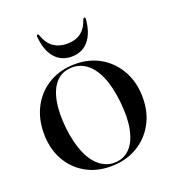

<svg xmlns="http://www.w3.org/2000/svg" viewBox="-118 -708 726 808"><g transform="rotate(-20 245.0 -303.5)"><path d="M247 -446.5Q310.5 -446.5 360 -417.2Q409.5 -388 438 -336.2Q466.5 -284.5 466.5 -216.5Q466.5 -149.5 437.5 -98.5Q408.5 -47.5 358 -18.8Q307.5 10 242 10Q178 10 128.8 -18.5Q79.5 -47 51.5 -98.2Q23.5 -149.5 23.5 -216.5Q23.5 -284 51.8 -335.8Q80 -387.5 130.5 -417Q181 -446.5 247 -446.5ZM270.5 0Q308 -3 333.2 -30.8Q358.5 -58.5 368.8 -109Q379 -159.5 371.5 -230.5Q364 -302.5 343.2 -349.5Q322.5 -396.5 291 -418.5Q259.5 -440.5 220 -437Q180.5 -433.5 155.5 -405Q130.5 -376.5 121 -326Q111.5 -275.5 119 -206Q127 -136 148 -88.8Q169 -41.5 200.8 -19Q232.5 3.5 270.5 0ZM245 -538Q282.5 -538 306.8 -555.5Q331 -573 344 -611.5Q346 -617 350 -617Q352 -617 353.5 -615Q355 -613 354.5 -609Q349.5 -548 321.2 -514.2Q293 -480.5 245 -480.5Q198 -480.5 169.5 -514.2Q141 -548 136.5 -609Q136 -613 137.2 -615Q138.5 -617 141 -617Q145 -617 146.5 -611.5Q161 -571.5 186 -554.8Q211 -538 245 -538Z"/></g></svg>

Font: Fraunces 96pt
Style: Regular
Weight: 400
Version: Version 1.000;[b76b70a41]